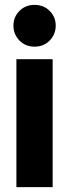

<svg xmlns="http://www.w3.org/2000/svg" viewBox="-20 -764 282 784"><path d="M47 0V-522.2H195V0ZM121.1 -573.5Q83.8 -573.5 59.3 -598.7Q34.8 -624 34.8 -659.3Q34.8 -694.6 59.3 -719.3Q83.8 -744.1 121.1 -744.1Q158.5 -744.1 183 -719.3Q207.5 -694.6 207.5 -659.3Q207.5 -624 183 -598.7Q158.5 -573.5 121.1 -573.5Z"/></svg>

Font: TikTok Sans Light
Style: Regular
Weight: 300
Version: Version 4.000